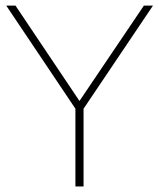

<svg xmlns="http://www.w3.org/2000/svg" viewBox="-20 -670 572 690"><path d="M497.1 -649.9H529.8L280.3 -279.3V0H251V-279.3L2.4 -649.9H35.6L265.6 -307.1Z"/></svg>

Font: Estedad-FD Thin
Style: Regular
Weight: 100
Designer: Amin Abedi
Version: Version 7.3